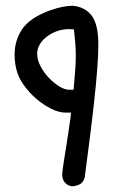

<svg xmlns="http://www.w3.org/2000/svg" viewBox="-20 -444 411 674"><path d="M277.3 179.7Q271.5 198.2 257.8 204.1Q244.1 210 232.4 210Q218.8 208 209 198.2Q199.2 188.5 198.2 168.9Q200.2 146.5 204.6 119.6Q209 92.8 213.4 64Q217.8 35.2 222.2 6.3Q226.6 -22.5 229.5 -48.8H208Q186.5 -48.8 159.2 -62.5Q131.8 -76.2 106.4 -98.1Q81.1 -120.1 62 -147.5Q43 -174.8 37.1 -202.1Q31.2 -226.6 31.2 -252Q31.2 -301.8 57.6 -341.3Q84 -380.9 154.3 -407.2Q179.7 -416 199.2 -419.9Q218.8 -423.8 235.4 -423.8Q278.3 -419.9 301.8 -389.2Q325.2 -358.4 325.2 -287.1Q325.2 -252.9 321.3 -201.2Q317.4 -149.4 310.5 -87.4Q303.7 -25.4 294.9 43.5Q286.1 112.3 277.3 179.7ZM238.3 -128.9Q240.2 -157.2 243.2 -187.5Q246.1 -217.8 246.1 -249Q246.1 -271.5 244.1 -294.9Q242.2 -318.4 239.3 -340.8Q234.4 -340.8 231 -341.3Q227.5 -341.8 223.6 -341.8Q200.2 -341.8 179.7 -334.5Q159.2 -327.1 143.6 -314.9Q127.9 -302.7 119.1 -287.1Q110.4 -271.5 110.4 -254.9Q110.4 -234.4 122.1 -211.9Q133.8 -189.5 150.9 -171.4Q168 -153.3 187.5 -141.1Q207 -128.9 223.6 -128.9Z"/></svg>

Font: Single Day
Style: Regular
Weight: 400
Designer: DXKorea
Foundry: DXKorea
Version: Version 1.00